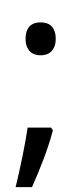

<svg xmlns="http://www.w3.org/2000/svg" viewBox="-20 -642 334 791"><path d="M190.4 -116.2 197.8 -105Q190.9 -78.6 181.4 -48.8Q171.9 -19 160.4 11.2Q148.9 41.5 136.5 71.5Q124 101.6 111.8 128.9H44.4Q51.8 99.1 58.8 66.9Q65.9 34.7 72.5 2.7Q79.1 -29.3 84.5 -59.8Q89.8 -90.3 93.8 -116.2ZM85.4 -481.9Q85.4 -501 90.3 -513.9Q95.2 -526.9 103.5 -534.9Q111.8 -543 123 -546.4Q134.3 -549.8 147.5 -549.8Q160.2 -549.8 171.6 -546.4Q183.1 -543 191.4 -534.9Q199.7 -526.9 204.6 -513.9Q209.5 -501 209.5 -481.9Q209.5 -463.9 204.6 -451.2Q199.7 -438.5 191.4 -430.2Q183.1 -421.9 171.6 -418Q160.2 -414.1 147.5 -414.1Q134.3 -414.1 123 -418Q111.8 -421.9 103.5 -430.2Q95.2 -438.5 90.3 -451.2Q85.4 -463.9 85.4 -481.9ZM147.5 -622.1Z"/></svg>

Font: Noto Sans Devanagari UI
Style: Regular
Weight: 400
Designer: Monotype Design Team
Foundry: Monotype Imaging Inc.
Version: Version 1.06